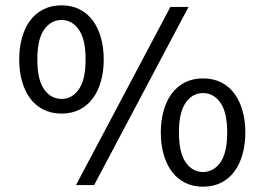

<svg xmlns="http://www.w3.org/2000/svg" viewBox="-20 -694 992 720"><path d="M211 -268Q173 -268 143 -283Q113 -298 93 -325Q73 -352 62.5 -389.5Q52 -427 52 -471Q52 -515 62.5 -552.5Q73 -590 93 -617Q113 -644 143 -659Q173 -674 211 -674Q249 -674 278.5 -659Q308 -644 328 -617Q348 -590 358.5 -552.5Q369 -515 369 -471Q369 -427 358.5 -389.5Q348 -352 328 -325Q308 -298 278.5 -283Q249 -268 211 -268ZM211 -323Q250 -323 275.5 -359Q301 -395 301 -471Q301 -547 275.5 -583Q250 -619 211 -619Q171 -619 145.5 -583Q120 -547 120 -471Q120 -395 145.5 -359Q171 -323 211 -323ZM265 0 619 -668H687L333 0ZM741 6Q703 6 673.5 -9Q644 -24 624 -51Q604 -78 593.5 -115.5Q583 -153 583 -197Q583 -241 593.5 -278.5Q604 -316 624 -343Q644 -370 673.5 -385Q703 -400 741 -400Q780 -400 809.5 -385Q839 -370 859 -343Q879 -316 889.5 -278.5Q900 -241 900 -197Q900 -153 889.5 -115.5Q879 -78 859 -51Q839 -24 809.5 -9Q780 6 741 6ZM741 -49Q781 -49 806.5 -85Q832 -121 832 -197Q832 -273 806.5 -309Q781 -345 741 -345Q702 -345 676.5 -309Q651 -273 651 -197Q651 -121 676.5 -85Q702 -49 741 -49Z"/></svg>

Font: Celebes
Style: Regular
Weight: 400
Designer: Anugrah Pasau
Foundry: Lafontype
Version: Version 1.000; ttfautohint (v1.8.4)